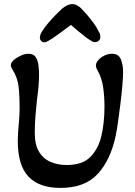

<svg xmlns="http://www.w3.org/2000/svg" viewBox="-20 -906 662 939"><path d="M276 13Q171 13 119 -42.5Q67 -98 67 -217Q67 -237 68.5 -259Q70 -281 72 -302Q74 -322 75 -342Q76 -362 76 -378Q76 -438 71 -482Q66 -526 41 -566Q33 -579 33 -587Q33 -600 47.5 -612.5Q62 -625 82 -634Q102 -643 120 -643Q144 -643 154.5 -627Q165 -611 168 -587.5Q171 -564 171 -540Q171 -515 168.5 -485Q166 -455 161 -420Q157 -382 153.5 -340.5Q150 -299 150 -257Q150 -199 170.5 -164.5Q191 -130 226.5 -114.5Q262 -99 306 -99Q383 -99 422 -138.5Q461 -178 476 -242Q483 -271 487 -308.5Q491 -346 491 -385Q491 -434 484.5 -479Q478 -524 459 -558Q455 -566 452 -572Q449 -578 449 -585Q449 -599 461 -612.5Q473 -626 491 -634.5Q509 -643 528 -643Q560 -643 571 -616Q582 -589 582 -553Q582 -531 578.5 -489Q575 -447 569 -399Q563 -351 557 -308.5Q551 -266 546 -243Q521 -124 458 -55.5Q395 13 276 13ZM196 -699Q188 -699 181.5 -705.5Q175 -712 175 -722Q175 -728 177.5 -736Q180 -744 186 -753Q197 -771 216 -793.5Q235 -816 255 -836Q275 -856 285 -865Q312 -886 333 -886Q346 -886 357.5 -879.5Q369 -873 377 -865Q387 -855 404 -835.5Q421 -816 437.5 -793.5Q454 -771 463 -751Q468 -744 469.5 -737Q471 -730 471 -725Q471 -715 463.5 -707.5Q456 -700 446 -700Q442 -700 437 -701Q432 -702 427 -706Q417 -711 399 -724.5Q381 -738 361.5 -754.5Q342 -771 327 -784Q297 -762 264.5 -738Q232 -714 216 -706Q205 -699 196 -699Z"/></svg>

Font: Akaya Telivigala
Style: Regular
Weight: 400
Designer: Vaishnavi Murthy Yerkadithaya, Juan Luis Blanco Aristondo
Version: Version 1.002; ttfautohint (v1.8.3)